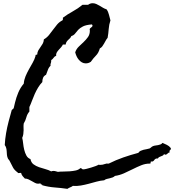

<svg xmlns="http://www.w3.org/2000/svg" viewBox="-20 -986 1091 1203"><path d="M1050.8 -55.7Q1050.8 -47.9 1045.4 -44.9Q1040 -42 1043 -31.2Q1035.2 -30.3 1029.3 -23.4Q1023.4 -16.6 1015.6 -16.6Q1010.7 -16.6 1007.8 -21.5Q1005.9 -14.6 1000.5 -11.7Q995.1 -8.8 989.3 -6.8Q983.4 -4.9 977.5 -2Q971.7 1 969.7 6.8H964.8Q953.1 6.8 946.8 16.6Q940.4 26.4 931.6 26.4Q928.7 26.4 927.7 25.4Q922.9 26.4 923.8 31.7Q924.8 37.1 920.9 39.1H916Q890.6 39.1 864.3 49.8Q837.9 60.5 811 74.2Q784.2 87.9 756.3 100.1Q728.5 112.3 700.2 116.2Q694.3 122.1 686 125.5Q677.7 128.9 668 130.9Q658.2 132.8 648.9 135.3Q639.6 137.7 632.8 143.6Q608.4 145.5 584 152.3Q559.6 159.2 535.6 165.5Q511.7 171.9 486.8 176.3Q461.9 180.7 436.5 178.7Q428.7 184.6 419.4 188Q410.2 191.4 402.3 197.3Q362.3 191.4 322.8 188.5Q283.2 185.5 245.1 174.8Q245.1 171.9 243.2 170.9Q241.2 169.9 238.8 169.4Q236.3 168.9 234.4 167.5Q232.4 166 234.4 162.1Q225.6 165 218.8 165Q209 165 199.7 160.2Q190.4 155.3 180.2 149.4Q169.9 143.6 159.2 138.2Q148.4 132.8 135.7 132.8Q127.9 125 121.6 117.2Q115.2 109.4 112.3 97.7Q108.4 96.7 104 97.7Q99.6 98.6 96.7 98.6Q90.8 98.6 90.8 94.7Q70.3 80.1 61.5 63.5Q52.7 46.9 42 25.4Q39.1 18.6 34.7 14.2Q30.3 9.8 28.3 3.9Q24.4 -5.9 23.4 -16.6Q22.5 -27.3 22 -37.6Q21.5 -47.9 19 -58.1Q16.6 -68.4 9.8 -77.1Q11.7 -114.3 18.1 -151.4Q24.4 -188.5 34.2 -225.6Q38.1 -242.2 43 -257.8Q47.9 -273.4 51.8 -290Q52.7 -295.9 55.2 -298.3Q57.6 -300.8 59.6 -301.8L63.5 -304.7Q65.4 -306.6 66.4 -310.5L74.2 -343.8Q82 -376 94.7 -406.2Q107.4 -436.5 128.9 -461.9Q130.9 -486.3 140.1 -508.3Q149.4 -530.3 161.1 -551.3Q172.9 -572.3 184.6 -592.8Q196.3 -613.3 203.1 -636.7L202.1 -638.7Q202.1 -642.6 206.5 -643.1Q210.9 -643.6 212.9 -643.6Q213.9 -659.2 220.2 -670.4Q226.6 -681.6 233.9 -691.4Q241.2 -701.2 247.6 -712.4Q253.9 -723.6 254.9 -739.3Q273.4 -750 286.6 -766.1Q299.8 -782.2 312 -799.3Q324.2 -816.4 337.9 -832.5Q351.6 -848.6 371.1 -858.4Q376 -864.3 374 -875Q404.3 -897.5 436.5 -915Q468.8 -932.6 497.1 -956.1H532.2Q544.9 -965.8 560.5 -965.8Q572.3 -965.8 583.5 -960.9Q594.7 -956.1 605 -949.7Q615.2 -943.4 626 -937Q636.7 -930.7 647.5 -927.7Q658.2 -913.1 662.6 -894Q667 -875 671.9 -858.4Q663.1 -832 661.1 -804.2Q659.2 -776.4 654.3 -749Q647.5 -741.2 642.6 -731.9Q637.7 -722.7 632.3 -713.4Q627 -704.1 621.1 -695.8Q615.2 -687.5 605.5 -682.6Q597.7 -654.3 581.1 -637.7Q564.5 -621.1 548.8 -598.6Q534.2 -588.9 517.6 -588.9Q503.9 -588.9 493.2 -595.2Q482.4 -601.6 473.6 -611.8Q464.8 -622.1 459.5 -634.3Q454.1 -646.5 451.2 -658.2Q458 -678.7 473.1 -693.4Q488.3 -708 503.9 -722.7Q519.5 -737.3 531.2 -753.9Q543 -770.5 543 -793.9Q543 -795.9 542.5 -797.9Q542 -799.8 542 -801.8Q542 -805.7 544.9 -808.6Q547.9 -811.5 550.8 -813.5L556.6 -818.4Q559.6 -821.3 559.6 -825.2Q559.6 -829.1 555.7 -833Q518.6 -830.1 499.5 -820.3Q480.5 -810.5 469.7 -798.8Q459 -787.1 450.7 -775.9Q442.4 -764.6 426.8 -759.8Q423.8 -752 418.5 -746.6Q413.1 -741.2 407.2 -735.8Q401.4 -730.5 397 -723.6Q392.6 -716.8 391.6 -707H374Q370.1 -698.2 362.8 -689.9Q355.5 -681.6 348.1 -673.8Q340.8 -666 335.4 -656.7Q330.1 -647.5 332 -636.7Q321.3 -632.8 315.9 -624Q310.5 -615.2 300.8 -609.4V-603.5Q300.8 -595.7 297.9 -588.9Q294.9 -582 296.9 -574.2Q285.2 -563.5 279.8 -547.4Q274.4 -531.2 268.6 -517.6Q254.9 -510.7 250 -499Q245.1 -487.3 245.1 -471.7Q230.5 -457 218.8 -437.5Q207 -418 197.8 -397.5Q188.5 -377 180.7 -355.5Q172.9 -334 164.1 -315.4V-287.1Q150.4 -271.5 145 -250.5Q139.6 -229.5 128.9 -212.9Q127 -202.1 127.4 -191.4Q127.9 -180.7 127.9 -169.9Q127.9 -158.2 126 -145.5Q124 -132.8 119.1 -122.1Q123 -107.4 125 -87.4Q127 -67.4 131.8 -47.4Q136.7 -27.3 145.5 -11.2Q154.3 4.9 170.9 10.7Q174.8 32.2 189.9 43.5Q205.1 54.7 224.6 61.5Q244.1 68.4 264.6 73.7Q285.2 79.1 300.8 87.9Q306.6 85 314.5 85Q322.3 85 328.6 86.9Q335 88.9 342.8 90.8Q356.4 88.9 376.5 88.9Q396.5 88.9 417 87.4Q437.5 85.9 455.1 82Q472.7 78.1 483.4 67.4Q490.2 67.4 492.7 71.3Q495.1 75.2 502 75.2Q508.8 75.2 522.5 71.8Q536.1 68.4 550.8 64Q565.4 59.6 578.6 54.7Q591.8 49.8 597.7 45.9Q600.6 46.9 603.5 46.9H610.4Q624 46.9 635.7 42Q647.5 37.1 661.1 39.1Q706.1 16.6 752.4 0.5Q798.8 -15.6 846.7 -28.3Q852.5 -37.1 860.8 -41Q869.1 -44.9 878.9 -47.4Q888.7 -49.8 898.4 -51.3Q908.2 -52.7 917 -55.7Q922.9 -58.6 927.2 -63Q931.6 -67.4 938.5 -70.3Q945.3 -73.2 953.6 -74.2Q961.9 -75.2 970.2 -76.7Q978.5 -78.1 985.8 -81.1Q993.2 -84 998 -90.8Q1011.7 -85 1025.9 -78.1Q1040 -71.3 1049.8 -58.6Z"/></svg>

Font: RockSalt
Style: Regular
Weight: 400
Designer: Squid
Foundry: Font Diner, Inc DBA Sideshow
Version: Version 1.000